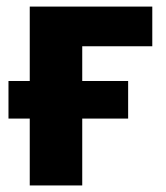

<svg xmlns="http://www.w3.org/2000/svg" viewBox="-20 -566 507 586"><path d="M70.8 -545.9V-318.8H5.9V-204.1H70.8V0H231V-204.1H371.1V-318.8H231V-424.8H444.8V-545.9Z"/></svg>

Font: Avrile Sans
Style: Bold
Weight: 700
Designer: Monotype Design Team, Google (font), Stefan Peev (BGR Cyrillic), Cristiano Sobral (main changes)
Foundry: The Avrile Sans Project Authors
Version: Version 3.110